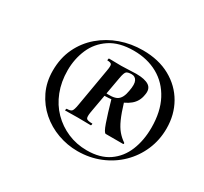

<svg xmlns="http://www.w3.org/2000/svg" viewBox="-124 -901 999 938"><g transform="rotate(30 375.5 -431.5)"><path d="M404 -138Q347 -138 293 -157.5Q239 -177 196.5 -214Q154 -251 129 -303Q104 -355 104 -419Q104 -490 131 -546.5Q158 -603 205 -643Q252 -683 311.5 -704Q371 -725 437 -725Q526 -725 591 -689Q656 -653 691.5 -591Q727 -529 727 -451Q727 -386 702.5 -329Q678 -272 634 -229Q590 -186 531 -162Q472 -138 404 -138ZM442 -164Q517 -164 565.5 -197.5Q614 -231 637.5 -288.5Q661 -346 661 -418Q661 -508 627.5 -571.5Q594 -635 535 -668Q476 -701 399 -701Q317 -701 265.5 -666.5Q214 -632 190 -576.5Q166 -521 166 -456Q166 -392 187 -338Q208 -284 246 -245.5Q284 -207 334 -185.5Q384 -164 442 -164ZM254 -280Q252 -280 253.5 -285.5Q255 -291 256 -291Q277 -291 284 -298.5Q291 -306 296 -336L333 -551Q338 -578 334.5 -586.5Q331 -595 310 -595Q309 -595 310 -601Q311 -607 312 -607Q327 -607 346 -606.5Q365 -606 382 -606Q401 -606 425 -607.5Q449 -609 465 -609Q515 -609 538 -593Q561 -577 553 -540Q547 -502 518.5 -478.5Q490 -455 449.5 -445.5Q409 -436 364 -439L367 -455Q424 -448 447 -462Q470 -476 477 -520Q485 -561 476 -578.5Q467 -596 447 -596Q428 -596 419 -590Q410 -584 404 -549L366 -336Q361 -306 367 -298.5Q373 -291 400 -291Q402 -291 401 -285.5Q400 -280 398 -280Q383 -280 365 -280.5Q347 -281 325 -281Q308 -281 287 -280.5Q266 -280 254 -280ZM483 -280Q473 -280 457.5 -324.5Q442 -369 421 -443L483 -457Q498 -407 512.5 -374.5Q527 -342 544 -322Q561 -302 582 -288Q584 -287 583.5 -283.5Q583 -280 581 -280Q544 -280 519 -280Q494 -280 483 -280Z"/></g></svg>

Font: Cormorant Infant Light
Style: Italic
Weight: 300
Italic angle: -10°
Designer: Christian Thalmann (Catharsis Fonts)
Foundry: Catharsis Fonts
Version: Version 4.001